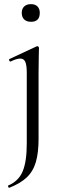

<svg xmlns="http://www.w3.org/2000/svg" viewBox="-20 -616 297 918"><path d="M166.4 -386.8Q166.4 -378.8 165.4 -348Q164.4 -317.2 164.4 -269.2V48Q164.4 114 151.5 158.5Q138.6 203 108.1 232Q77.6 261 24 282Q22 283 19.5 277.5Q17 272 19.2 271Q69 250 88.5 203Q108 156 108 71V-268Q108 -303.4 101.2 -319.7Q94.4 -336 76.6 -336Q68 -336 56.9 -332.6Q45.8 -329.2 30.8 -321.8Q26.8 -320.8 24.2 -326.4Q21.6 -332 25.4 -333.8L154.8 -394.2Q156.8 -395.2 157.8 -395.2Q161.2 -395.2 163.8 -392.6Q166.4 -390 166.4 -386.8ZM128.2 -511.8Q107.4 -511.8 95.7 -523Q84 -534.2 84 -554.4Q84 -574 95.7 -585.1Q107.4 -596.2 128.2 -596.2Q148.2 -596.2 159.2 -585.1Q170.2 -574 170.2 -554.4Q170.2 -511.8 128.2 -511.8Z"/></svg>

Font: Cormorant Infant Light
Style: Regular
Weight: 300
Designer: Christian Thalmann (Catharsis Fonts)
Foundry: Catharsis Fonts
Version: Version 4.001